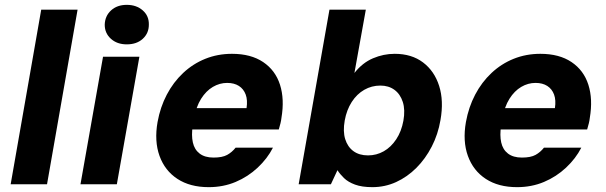

<svg xmlns="http://www.w3.org/2000/svg" viewBox="-20 -760 2501 792"><path d="M24 0 150 -720H300L174 0Z M312 0 405 -526H555L462 0ZM503 -577Q463 -577 437.5 -600Q412 -623 412 -658Q413 -694 438 -717Q463 -740 503 -740Q543 -740 569 -717Q595 -694 594 -658Q594 -623 569 -600Q544 -577 503 -577Z M841 12Q764 12 712 -22Q660 -56 638 -117Q616 -178 630 -257Q641 -318 668 -369.5Q695 -421 735.5 -459Q776 -497 827 -517.5Q878 -538 937 -538Q1015 -538 1065.5 -504Q1116 -470 1135 -410.5Q1154 -351 1141 -274Q1140 -264 1137 -251.5Q1134 -239 1130 -226H730L746 -314H997Q1002 -347 993.5 -370Q985 -393 965.5 -405.5Q946 -418 917 -418Q886 -418 858 -401.5Q830 -385 809.5 -352.5Q789 -320 780 -270L775 -241Q769 -202 775.5 -172.5Q782 -143 803.5 -126.5Q825 -110 861 -110Q897 -110 917 -121Q937 -132 952 -151H1106Q1083 -106 1043 -68.5Q1003 -31 952 -9.5Q901 12 841 12Z M1516 12Q1473 12 1444.5 1.5Q1416 -9 1399 -25.5Q1382 -42 1372 -58L1345 0H1212L1339 -720H1489L1442 -459Q1475 -501 1518.5 -519.5Q1562 -538 1608 -538Q1678 -538 1725 -502.5Q1772 -467 1791.5 -405.5Q1811 -344 1797 -265Q1787 -206 1761 -155.5Q1735 -105 1697.5 -67.5Q1660 -30 1614 -9Q1568 12 1516 12ZM1498 -119Q1533 -119 1563 -136Q1593 -153 1614.5 -185.5Q1636 -218 1644 -262Q1652 -307 1641.5 -339.5Q1631 -372 1607 -389.5Q1583 -407 1549 -407Q1513 -407 1482.5 -389.5Q1452 -372 1431 -339.5Q1410 -307 1402 -263Q1394 -218 1404 -186Q1414 -154 1438 -136.5Q1462 -119 1498 -119Z M2113 12Q2036 12 1984 -22Q1932 -56 1910 -117Q1888 -178 1902 -257Q1913 -318 1940 -369.5Q1967 -421 2007.5 -459Q2048 -497 2099 -517.5Q2150 -538 2209 -538Q2287 -538 2337.5 -504Q2388 -470 2407 -410.5Q2426 -351 2413 -274Q2412 -264 2409 -251.5Q2406 -239 2402 -226H2002L2018 -314H2269Q2274 -347 2265.5 -370Q2257 -393 2237.5 -405.5Q2218 -418 2189 -418Q2158 -418 2130 -401.5Q2102 -385 2081.5 -352.5Q2061 -320 2052 -270L2047 -241Q2041 -202 2047.5 -172.5Q2054 -143 2075.5 -126.5Q2097 -110 2133 -110Q2169 -110 2189 -121Q2209 -132 2224 -151H2378Q2355 -106 2315 -68.5Q2275 -31 2224 -9.5Q2173 12 2113 12Z"/></svg>

Font: DM Sans 9pt Black
Style: Italic
Weight: 900
Italic angle: -10°
Version: Version 4.004;gftools[0.9.30]